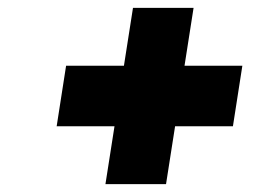

<svg xmlns="http://www.w3.org/2000/svg" viewBox="-20 -600 649 488"><path d="M572 -279H425L402 -132H248L271 -279H124L148 -433H295L318 -580H472L449 -433H596Z"/></svg>

Font: Exo Black
Style: Italic
Weight: 900
Italic angle: -9°
Designer: Natanael Gama
Foundry: Natanael Gama
Version: Version 1.500; ttfautohint (v1.6)